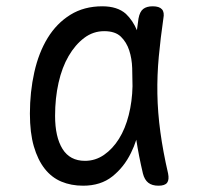

<svg xmlns="http://www.w3.org/2000/svg" viewBox="-20 -580 640 610"><path d="M244 10Q206 10 175 -3Q144 -16 122 -44Q100 -72 87.5 -115Q75 -158 75 -219Q75 -288 89 -350.5Q103 -413 131.5 -459.5Q160 -506 203.5 -533Q247 -560 305 -560Q353 -560 380 -536Q402 -515 415 -484Q417 -502 420 -521Q424 -543 435 -551.5Q446 -560 465 -560Q486 -560 494.5 -550.5Q503 -541 499 -521Q490 -459 484.5 -400Q479 -341 480 -282Q481 -223 489.5 -160.5Q498 -98 514 -29Q518 -9 511 0.5Q504 10 483.5 10Q463 10 451 0.5Q439 -9 434 -29Q421 -84 413 -136Q406 -114 396 -94Q374 -49 337 -19.5Q300 10 244 10ZM250 -69Q283 -69 310.5 -88Q338 -107 358 -139Q378 -171 389 -214.5Q400 -258 401 -306Q401 -333 400 -363.5Q399 -394 390.5 -420Q382 -446 364 -463.5Q346 -481 311 -481Q276 -481 247.5 -459.5Q219 -438 198 -402Q177 -366 166 -317Q155 -268 155 -212Q155 -145 178.5 -107Q202 -69 250 -69Z"/></svg>

Font: Maple Mono NL Light
Style: Regular
Weight: 300
Monospace: yes
Designer: subframe7536
Version: Version 7.000